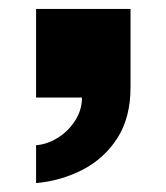

<svg xmlns="http://www.w3.org/2000/svg" viewBox="-20 -219 373 431"><path d="M61 192V107Q86 105 109.5 90.5Q133 76 148.5 52Q164 28 164 0H61V-199H273V-23Q273 45 243.5 91Q214 137 165.5 162Q117 187 61 192Z"/></svg>

Font: Archivo SemiBold Black
Style: Regular
Weight: 900
Version: Version 2.001